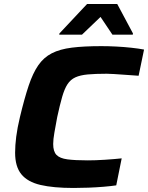

<svg xmlns="http://www.w3.org/2000/svg" viewBox="-20 -925 735 953"><path d="M345 8Q245 8 181 -7Q117 -22 86 -60Q55 -98 55 -167Q55 -203 60.5 -246.5Q66 -290 79 -344Q101 -436 122 -499Q143 -562 170 -601Q197 -640 237 -660.5Q277 -681 336.5 -688.5Q396 -696 483 -696Q518 -696 557 -694Q596 -692 632.5 -688Q669 -684 695 -679L668 -549Q628 -552 597.5 -554Q567 -556 546 -557.5Q525 -559 510 -559Q453 -559 415.5 -555.5Q378 -552 354 -541Q330 -530 315 -507Q300 -484 288.5 -444Q277 -404 264 -344Q256 -301 250 -267Q244 -233 244 -210Q244 -173 260.5 -156Q277 -139 315 -134Q353 -129 416 -129Q453 -129 500 -132Q547 -135 584 -139L557 -5Q530 -1 494 2Q458 5 419 6.5Q380 8 345 8ZM274 -753 275 -759 412 -905H562L640 -759L639 -753H538L479 -841L387 -753Z"/></svg>

Font: Saira Expanded
Style: Bold Italic
Weight: 700
Width: 7
Italic angle: -12°
Designer: Hector Gatti with collaboration of the Omnibus-Type team
Foundry: Omnibus-Type
Version: Version 1.101